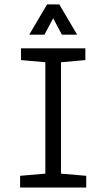

<svg xmlns="http://www.w3.org/2000/svg" viewBox="-20 -842 478 862"><path d="M70.3 -52.7 183.6 -62.5V-562.5L74.2 -572.3V-625H363.3V-572.3L253.9 -562.5V-62.5L367.2 -52.7V0H70.3ZM326.2 -686.5H257.8L201.2 -793H236.3L179.7 -686.5H111.3L191.4 -822.3H246.1Z"/></svg>

Font: Sudo Variable
Style: Regular
Weight: 400
Monospace: yes
Designer: Jens Kutilek
Foundry: Jens Kutilek
Version: Version 0.040